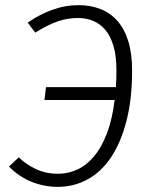

<svg xmlns="http://www.w3.org/2000/svg" viewBox="-20 -716 590 747"><path d="M88 -628Q132 -659 182.5 -677.5Q233 -696 286 -696Q332 -696 370.5 -681Q409 -666 436.5 -635Q464 -604 479 -556Q494 -508 494 -442Q494 -332 472.5 -247.5Q451 -163 413 -105.5Q375 -48 321.5 -18.5Q268 11 205 11Q151 11 102 -9Q53 -29 15 -68L53 -104Q79 -78 118 -59Q157 -40 206 -40Q246 -40 282 -57Q318 -74 347 -109Q376 -144 396.5 -198.5Q417 -253 426 -327H153L159 -377H431Q432 -392 432.5 -408.5Q433 -425 433 -442Q433 -498 421.5 -537Q410 -576 389.5 -600Q369 -624 342 -635Q315 -646 284 -646Q243 -646 205 -633Q167 -620 117 -589Z"/></svg>

Font: Glekhifnjqigglhiwekvrgaqftz
Style: Regular
Weight: 300
Italic angle: -8°
Designer: Carrois Corporate & Edenspiekermann
Foundry: Carrois Corporate GbR & Edenspiekermann AG
Version: Version 2.001